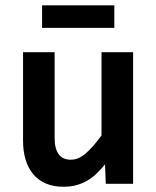

<svg xmlns="http://www.w3.org/2000/svg" viewBox="-20 -693 590 724"><path d="M186 -496.1V-172.9Q186 -132.3 201.2 -111.6Q216.3 -90.8 247.1 -90.8Q276.9 -90.8 304.4 -115.5Q332 -140.1 362.8 -182.1V-496.1H481.9V0H378.9L376 -73.2Q360.4 -54.2 344.2 -38.6Q328.1 -22.9 309.3 -12Q290.5 -1 268.3 5.1Q246.1 11.2 219.2 11.2Q181.2 11.2 152.6 -1.2Q124 -13.7 105 -36.6Q85.9 -59.6 76.4 -91.6Q66.9 -123.5 66.9 -163.1V-496.1ZM138.7 -587.9V-672.9H411.1V-587.9ZM0 -496.1Z"/></svg>

Font: Code New Roman
Style: Bold
Weight: 700
Monospace: yes
Designer: Sam Radian
Foundry: Code New Roman
Version: Version 1.508 October 19, 2014